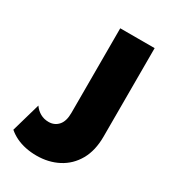

<svg xmlns="http://www.w3.org/2000/svg" viewBox="-161 -709 717 806"><g transform="rotate(30 198.0 -305.5)"><path d="M143.8 13.9Q116.7 13.9 91.3 8.7Q66 3.5 44.4 -6.9Q22.9 -17.4 6.2 -31.9L46.5 -172.2Q59 -154.2 77.1 -144.1Q95.1 -134 117.4 -134Q145.8 -134 163.9 -154.2Q181.9 -174.3 181.9 -214.6V-625H348.6V-196.5Q348.6 -128.5 321.9 -81.6Q295.1 -34.7 248.6 -10.4Q202.1 13.9 143.8 13.9Z"/></g></svg>

Font: Afacad Flux ExtraBold
Style: Regular
Weight: 800
Designer: Kristian Moeller
Foundry: Dicotype
Version: Version 1.100